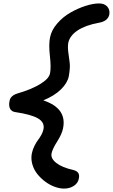

<svg xmlns="http://www.w3.org/2000/svg" viewBox="-20 -829 655 1113"><path d="M351.1 264.2Q325.7 264.2 296.9 253.7Q268.1 243.2 242.2 223.9Q216.3 204.6 196.3 179.7Q176.3 154.8 167.2 122.6Q158.2 90.3 165 58.1Q169.9 36.1 180.2 15.9Q190.4 -4.4 200.2 -17.1Q210 -29.8 219.2 -46.4Q228.5 -63 231.9 -79.1Q240.2 -119.1 200.9 -142.3Q161.6 -165.5 68.8 -179.2Q46.9 -182.1 38.3 -199Q29.8 -215.8 35.2 -243.2Q40 -274.4 81.1 -287.1Q160.6 -310.1 212.4 -341.3Q264.2 -372.6 270 -403.8Q276.9 -437 269.3 -504.4Q261.7 -571.8 270 -611.8Q278.3 -654.3 311.5 -692.6Q344.7 -731 387.7 -755.6Q430.7 -780.3 475.3 -794.7Q520 -809.1 554.2 -809.1Q585.9 -809.1 602.1 -790.5Q618.2 -772 613.8 -745.1Q605.5 -705.6 551.8 -696.8Q475.1 -682.6 430.2 -652.8Q385.3 -623 376 -582Q371.6 -558.6 376 -525.6Q380.4 -492.7 384 -465.3Q387.7 -438 378.9 -387.2Q371.1 -348.1 333.5 -311Q295.9 -273.9 231 -247.1Q370.1 -201.2 345.2 -84Q338.9 -51.8 311.5 -8.8Q284.2 34.2 278.8 60.1Q272.9 89.8 306.9 116Q340.8 142.1 402.8 155.8Q424.8 161.1 433.1 172.9Q441.4 184.6 437 206.1Q432.6 231.9 408.7 248Q384.8 264.2 351.1 264.2Z"/></svg>

Font: Shantell Sans Normal
Style: Italic
Weight: 500
Italic angle: -11.31°
Designer: Stephen Nixon, Anya Danilova, Shantell Martin
Foundry: Arrow Type
Version: Version 1.006;[559af2be0]